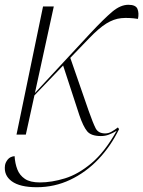

<svg xmlns="http://www.w3.org/2000/svg" viewBox="-34 -563 599 803"><path d="M35 0 146 -536H191L112 -174L343 -423Q401 -485 435.5 -514Q470 -543 503 -543Q534 -543 541 -525.5Q548 -508 543 -484Q504 -490 473 -487Q442 -484 410.5 -464.5Q379 -445 337 -401L260 -321L337 -99Q355 -48 366 -26.5Q377 -5 406 -5Q420 -5 433 -12.5Q446 -20 459 -30L464 -23Q429 49 377 103.5Q325 158 259.5 189Q194 220 120 220Q49 220 15 195Q-19 170 -13 128Q-11 116 -1.5 104Q8 92 27 90Q29 121 38.5 145.5Q48 170 70 185Q92 200 133 200Q182 200 237.5 183Q293 166 348.5 119.5Q404 73 454 -16Q437 -6 421.5 0Q406 6 388 6Q347 6 330.5 -14Q314 -34 298 -81L230 -289L110 -164L74 0Z"/></svg>

Font: Noto Serif Display ExtraLight
Style: Italic
Weight: 200
Italic angle: -12°
Designer: Monotype Design Team
Foundry: Monotype Imaging Inc.
Version: Version 2.009